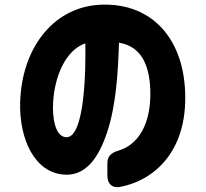

<svg xmlns="http://www.w3.org/2000/svg" viewBox="-20 -726 870 810"><path d="M484 63C620 39 772 -78 761 -339C752 -573 610 -723 388 -705C200 -688 71 -519 65 -293C61 -143 124 6 256 11C341 14 395 -57 432 -168C470 -283 478 -421 482 -546C573 -531 610 -456 614 -348C619 -201 562 -114 478 -90C449 -81 433 -67 433 -37V15C433 48 452 68 484 63ZM204 -293C210 -404 257 -515 340 -543C342 -439 339 -144 259 -147C209 -150 201 -239 204 -293Z"/></svg>

Font: コーポレート・ロゴ（ラウンド）ver3 Bold
Style: Regular
Weight: 700
Designer: [KANA_main] LOGOTYPE.JP [Source Han Sans] Ryoko NISHIZUKA 西塚涼子 (kana, bopomofo & ideographs); Paul D. Hunt (Latin, Greek
Version: Version 12.001;FEAKit 1.0